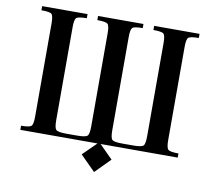

<svg xmlns="http://www.w3.org/2000/svg" viewBox="-90 -805 1197 1070"><g transform="rotate(10 508.5 -270.0)"><path d="M697.3 -23.4H636.7C605.5 -23.4 586.3 -26.7 579.1 -33.2C571.9 -39.7 568.4 -57.6 568.4 -86.9V-614.3C568.4 -642.9 571.8 -660.5 578.6 -667C585.4 -673.5 604.8 -676.8 636.7 -676.8V-700.2H379.9V-676.8C411.8 -676.8 431.3 -673.5 438.5 -667C445.6 -660.5 449.2 -642.9 449.2 -614.3V-86.9C449.2 -58.3 445.6 -40.5 438.5 -33.7C431.3 -26.9 411.8 -23.4 379.9 -23.4H320.3C288.4 -23.4 268.9 -26.9 261.7 -33.7C254.6 -40.5 251 -58.3 251 -86.9V-614.3C251 -642.9 254.6 -660.5 261.7 -667C268.9 -673.5 288.4 -676.8 320.3 -676.8V-700.2H63.5V-676.8C95.4 -676.8 114.7 -673.5 121.6 -667C128.4 -660.5 131.8 -642.9 131.8 -614.3V-86.9C131.8 -57.6 128.3 -39.7 121.1 -33.2C113.9 -26.7 94.7 -23.4 63.5 -23.4V0H500L423.8 75.2L508.8 160.2L592.8 75.2L517.6 0H954.1V-23.4C922.2 -23.4 902.7 -26.9 895.5 -33.7C888.3 -40.5 884.8 -58.3 884.8 -86.9V-614.3C884.8 -642.9 888.3 -660.5 895.5 -667C902.7 -673.5 922.2 -676.8 954.1 -676.8V-700.2H697.3V-676.8C729.2 -676.8 748.5 -673.5 755.4 -667C762.2 -660.5 765.6 -642.9 765.6 -614.3V-86.9C765.6 -57.6 762 -39.7 754.9 -33.2C747.7 -26.7 728.5 -23.4 697.3 -23.4Z"/></g></svg>

Font: TriodPostnaja
Style: Medium
Weight: 500
Version: 20110805; ttfautohint (v0.96) -l 8 -r 50 -G 200 -x 14 -w "G"